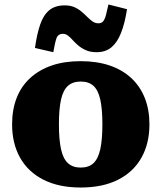

<svg xmlns="http://www.w3.org/2000/svg" viewBox="-20 -825 721 857"><path d="M647 -270Q647 -184 611 -120.5Q575 -57 506.5 -22.5Q438 12 340 12Q243 12 174.5 -22.5Q106 -57 70 -120.5Q34 -184 34 -270Q34 -335 54 -387Q74 -439 114 -476Q154 -513 210.5 -532.5Q267 -552 340 -552Q413 -552 470 -532.5Q527 -513 566.5 -476Q606 -439 626.5 -387Q647 -335 647 -270ZM243 -270Q243 -201 252.5 -158.5Q262 -116 283.5 -96.5Q305 -77 340 -77Q376 -77 397 -96.5Q418 -116 427.5 -158.5Q437 -201 437 -270Q437 -339 427.5 -381Q418 -423 397 -442Q376 -461 340 -461Q305 -461 283.5 -442Q262 -423 252.5 -381Q243 -339 243 -270ZM411 -592Q384 -592 364.5 -600.5Q345 -609 330.5 -621Q316 -633 305 -645.5Q294 -658 283.5 -666Q273 -674 261 -674Q239 -674 232 -654Q225 -634 218 -592L136 -611Q145 -674 159.5 -716Q174 -758 200 -779.5Q226 -801 269 -801Q294 -801 312 -793Q330 -785 344 -773Q358 -761 370 -749Q382 -737 393.5 -729Q405 -721 419 -721Q433 -721 440.5 -730Q448 -739 453 -758Q458 -777 464 -805L547 -784Q537 -720 520 -677.5Q503 -635 477 -613.5Q451 -592 411 -592Z"/></svg>

Font: Roboto Serif ExtraBold
Style: Regular
Weight: 800
Designer: Greg Gazdowicz
Foundry: Commercial Type
Version: Version 1.008